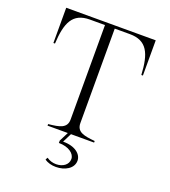

<svg xmlns="http://www.w3.org/2000/svg" viewBox="-161 -816 1014 1147"><g transform="rotate(20 345.5 -242.5)"><path d="M630 -700H61V-476H71C78 -610 109 -682 218 -682H314V-82C314 -26 268 -17 197 -10V0H326L296 59V74C359 74 399 105 399 139C399 176 365 199 323 199C302 199 281 193 263 180L255 194C275 209 301 215 328 215C384 215 437 186 437 136C437 95 394 57 317 58L346 0H493V-10C422 -17 376 -25 376 -82V-682H472C582 -682 613 -610 620 -476H630Z"/></g></svg>

Font: Sprat Light
Style: Regular
Weight: 300
Designer: Ethan Nakache
Foundry: Collletttivo
Version: Version 2.000;Glyphs 3.2 (3217)